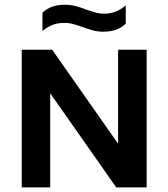

<svg xmlns="http://www.w3.org/2000/svg" viewBox="-20 -810 728 830"><path d="M74 0V-595H205.5L511.5 -159H490.5V-595H614V0H482.5L176.5 -436H197V0ZM426.5 -673Q400.5 -673 378.5 -679.5Q356.5 -686 335.5 -693.5Q316.5 -700.5 297.5 -705.8Q278.5 -711 258.5 -711Q229 -711 207.2 -702.5Q185.5 -694 163.5 -676V-755Q182 -772.5 205.2 -781Q228.5 -789.5 260.5 -789.5Q286.5 -789.5 308.8 -783.2Q331 -777 351.5 -769Q371 -762.5 389.8 -756.8Q408.5 -751 428.5 -751Q458 -751 480 -759.8Q502 -768.5 523.5 -786.5V-707.5Q505 -690 481.8 -681.5Q458.5 -673 426.5 -673Z"/></svg>

Font: Encode Sans SC SemiBold
Style: Regular
Weight: 600
Version: Version 3.002